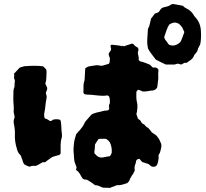

<svg xmlns="http://www.w3.org/2000/svg" viewBox="-20 -839 995 928"><path d="M951 -690Q952 -674 951.5 -658Q951 -642 948 -626Q946 -621 943 -615.5Q940 -610 937 -604Q936 -596 932 -589.5Q928 -583 923 -578Q919 -574 919 -573Q914 -559 904 -551Q894 -543 883 -536Q882 -536 881.5 -535.5Q881 -535 880 -535Q871 -537 864 -531Q857 -525 848 -529Q840 -533 832 -529.5Q824 -526 815 -527H782Q770 -532 758.5 -538Q747 -544 733 -551Q723 -564 713.5 -576.5Q704 -589 696 -603Q693 -616 692 -626Q691 -636 692 -652Q693 -668 695 -699Q701 -710 704 -722.5Q707 -735 710 -749Q714 -754 719 -760.5Q724 -767 728 -773Q733 -775 738 -776.5Q743 -778 747 -781Q751 -785 753 -789Q759 -800 769 -803Q778 -805 787.5 -807.5Q797 -810 804 -815Q812 -822 826 -818Q834 -817 844 -815Q854 -813 864 -811Q867 -808 871 -804.5Q875 -801 880 -799Q905 -787 917 -765Q918 -762 920 -760.5Q922 -759 923 -757Q937 -742 943.5 -725.5Q950 -709 951 -690ZM871 -684Q868 -690 865.5 -696Q863 -702 861 -706Q857 -711 854 -714.5Q851 -718 848 -721Q838 -730 822 -730Q817 -729 811 -727Q805 -725 800 -722Q790 -709 785 -693Q780 -677 774 -661Q775 -657 775 -655Q775 -653 776 -651Q782 -644 787 -636Q792 -628 797 -623Q811 -617 822.5 -619.5Q834 -622 844 -629L854 -639Q859 -650 863 -661.5Q867 -673 871 -684ZM759 -144Q761 -135 759.5 -127.5Q758 -120 756 -112Q755 -107 753 -101.5Q751 -96 747 -91Q746 -86 746.5 -80Q747 -74 746 -69Q745 -63 744 -57.5Q743 -52 741 -47Q736 -31 718 -33Q712 -34 707.5 -38Q703 -42 698 -46Q691 -48 683 -51Q675 -54 667 -56Q663 -61 660 -64.5Q657 -68 654 -71Q642 -71 638 -62Q637 -58 636.5 -53.5Q636 -49 634 -44Q630 -37 630.5 -29.5Q631 -22 631 -14Q629 -10 626.5 -5Q624 0 621 5Q617 9 614.5 14.5Q612 20 608 26Q607 31 604 36Q601 41 595 46Q584 50 571 53.5Q558 57 544 56Q537 60 528.5 62.5Q520 65 512 69Q504 69 495.5 68.5Q487 68 477 68Q468 64 459 60Q450 56 439 56Q430 48 420.5 42Q411 36 401 30Q398 29 394 29Q390 29 386 28Q381 26 378 22Q375 18 373 14Q370 9 367.5 4Q365 -1 361 -5Q359 -9 355 -12Q351 -15 347 -18Q348 -22 349 -24.5Q350 -27 350 -31Q345 -44 342.5 -50.5Q340 -57 339 -64.5Q338 -72 337 -86Q337 -90 337 -93Q337 -96 336 -100Q335 -111 335.5 -121Q336 -131 337 -141Q338 -154 341 -165.5Q344 -177 348 -190Q352 -194 356.5 -200Q361 -206 366 -210Q372 -218 378.5 -226.5Q385 -235 389 -245Q391 -250 394 -253Q397 -256 400 -260Q405 -266 410.5 -272Q416 -278 422 -285Q428 -289 435.5 -291.5Q443 -294 451 -296Q463 -298 474.5 -301.5Q486 -305 498 -305Q502 -305 506 -309Q508 -311 508 -315.5Q508 -320 506 -321Q505 -321 506.5 -322.5Q508 -324 507 -325V-332Q508 -334 509.5 -336.5Q511 -339 511 -340Q511 -348 511 -354Q511 -360 509 -367Q509 -375 498 -378Q494 -377 488 -376.5Q482 -376 477 -376Q472 -376 467.5 -376.5Q463 -377 458 -377L420 -381Q412 -381 404 -381.5Q396 -382 388 -384Q387 -386 385 -388Q383 -390 383 -392Q384 -404 383.5 -417Q383 -430 386 -443Q388 -446 388 -449Q388 -452 389 -455Q391 -484 392 -509Q399 -514 403.5 -516Q408 -518 417.5 -519.5Q427 -521 448 -524Q453 -523 460 -522.5Q467 -522 473 -521Q481 -523 488.5 -525.5Q496 -528 504 -530Q505 -530 505.5 -530.5Q506 -531 506 -531L509 -535Q509 -538 510 -542Q511 -546 511 -550Q512 -560 507 -568Q506 -572 505.5 -575Q505 -578 506 -582L516 -596Q518 -601 516.5 -606Q515 -611 514 -615Q514 -621 520 -623Q531 -622 541.5 -620.5Q552 -619 562 -618Q567 -614 569 -617Q571 -620 575 -615Q576 -619 578 -616Q580 -613 581 -616Q589 -619 597.5 -621.5Q606 -624 614 -627Q615 -628 620 -628Q625 -627 628 -622.5Q631 -618 635 -615Q637 -614 640.5 -612Q644 -610 647 -608Q650 -599 649 -595Q645 -587 646.5 -579.5Q648 -572 650 -564Q651 -560 650.5 -556Q650 -552 650 -549Q656 -542 663 -541Q670 -540 677 -537Q683 -535 690.5 -532Q698 -529 705 -526L718 -513Q720 -512 723.5 -512.5Q727 -513 730 -513Q742 -511 746 -501Q746 -494 745 -487.5Q744 -481 745 -474Q746 -459 743 -442Q742 -435 741.5 -428Q741 -421 739 -415Q732 -404 720 -402Q707 -401 695 -398.5Q683 -396 669 -397Q665 -399 660.5 -401Q656 -403 651 -405Q650 -406 646 -403.5Q642 -401 641 -399Q641 -398 640 -396Q639 -394 639 -393Q639 -381 639 -369Q639 -357 642 -345Q646 -329 643 -309Q643 -304 642 -298.5Q641 -293 639 -288Q641 -284 642 -280Q643 -276 644 -273Q646 -269 647 -266Q648 -263 651 -262Q658 -259 661 -252Q664 -245 670 -241Q678 -238 681.5 -232.5Q685 -227 692 -223Q696 -222 698 -219Q700 -216 702 -214Q705 -210 708 -207Q711 -204 714 -199Q722 -194 730 -188.5Q738 -183 743 -175Q749 -168 752 -160Q755 -152 759 -144ZM279 -195Q279 -189 279.5 -183.5Q280 -178 278 -173Q273 -156 273 -138Q273 -120 273 -103V-97Q268 -89 262 -89Q247 -85 239.5 -82.5Q232 -80 227.5 -77Q223 -74 214 -67Q205 -61 199 -55Q194 -55 189.5 -55Q185 -55 181 -52Q165 -42 153 -37Q149 -37 144.5 -37.5Q140 -38 137 -37Q129 -37 123 -33Q116 -35 110 -38Q104 -41 98 -44Q92 -51 90 -60Q88 -69 84 -76Q83 -80 82 -83.5Q81 -87 77 -91Q67 -101 63.5 -113Q60 -125 57 -137Q51 -163 52 -187Q53 -214 47 -241Q45 -250 46.5 -258Q48 -266 51 -273Q50 -281 48 -287.5Q46 -294 46 -301Q47 -312 46.5 -322.5Q46 -333 45 -343Q44 -357 44.5 -370.5Q45 -384 45 -398Q45 -401 45.5 -404Q46 -407 47 -411Q51 -419 50.5 -428Q50 -437 52 -445Q52 -454 49 -458Q47 -464 48.5 -470.5Q50 -477 47 -482Q54 -490 61 -497Q68 -504 75 -512Q81 -514 87 -516Q93 -518 99 -519Q111 -520 123 -520.5Q135 -521 147 -521Q157 -521 166.5 -520.5Q176 -520 185 -519Q190 -518 192 -515Q194 -512 198 -509Q205 -504 205 -492Q204 -478 204 -463.5Q204 -449 199 -435Q201 -430 203.5 -425Q206 -420 208 -415Q209 -409 206.5 -403.5Q204 -398 202 -392V-386Q207 -375 205 -365Q201 -346 199.5 -328Q198 -310 194 -292Q193 -286 193.5 -280.5Q194 -275 195 -270Q197 -265 201.5 -265Q206 -265 209 -262Q213 -260 215.5 -258Q218 -256 222 -254Q228 -253 231 -256.5Q234 -260 238 -261Q250 -264 262 -262Q272 -262 274 -252Q275 -242 276 -233Q277 -224 277 -214Q277 -209 277.5 -204.5Q278 -200 279 -195ZM520 -101Q522 -128 511 -151Q508 -154 505.5 -157.5Q503 -161 499 -163Q498 -165 495.5 -166Q493 -167 491 -168H462Q461 -168 459.5 -167.5Q458 -167 455 -166Q454 -163 451.5 -160Q449 -157 447 -153Q445 -151 443 -147Q441 -143 439 -140Q439 -135 438.5 -130Q438 -125 438 -120Q438 -115 436.5 -109.5Q435 -104 437 -97Q439 -95 441.5 -93Q444 -91 445 -89Q458 -75 477 -78Q486 -80 494.5 -81.5Q503 -83 511 -84Q519 -94 520 -101Z"/></svg>

Font: Darumadrop One
Style: Regular
Weight: 400
Version: Version 1.000